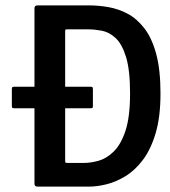

<svg xmlns="http://www.w3.org/2000/svg" viewBox="-20 -693 631 713"><path d="M576 -346Q576 -259 558 -198.5Q540 -138 510.5 -99Q481 -60 445.5 -38.5Q410 -17 375 -8.5Q340 0 311 0H119Q108 0 108 -11V-662Q108 -673 119 -673H311Q346 -673 383 -666.5Q420 -660 454 -642Q488 -624 516 -588Q544 -552 560 -493Q576 -434 576 -346ZM463 -346Q463 -433 448 -481.5Q433 -530 409 -552Q385 -574 358 -579Q331 -584 308 -584H231Q224 -584 223 -583Q222 -582 222 -577V-97Q222 -91 223 -89.5Q224 -88 229 -88H292Q317 -88 346 -96Q375 -104 402 -130Q429 -156 446 -207.5Q463 -259 463 -346ZM34 -291Q26 -291 25 -293.5Q24 -296 24 -302V-360Q24 -367 25.5 -369Q27 -371 35 -371H314Q321 -371 323 -369.5Q325 -368 325 -360V-299Q325 -294 323.5 -292.5Q322 -291 313 -291Z"/></svg>

Font: Glory Thin SemiBold
Style: Regular
Weight: 600
Version: Version 1.011